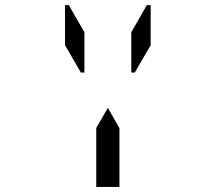

<svg xmlns="http://www.w3.org/2000/svg" viewBox="-20 -881 856 762"><path d="M454 -157V-139H362V-327V-373L408 -453L454 -372V-327ZM315 -593H301L238 -702V-861H253L315 -753ZM563 -861H578V-702L515 -593H501V-753Z"/></svg>

Font: DSEG14 Classic Mini
Style: Regular
Weight: 400
Designer: Keshikan(Twitter:@keshinomi_88pro)
Version: Version 0.46